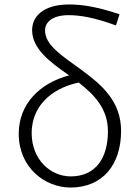

<svg xmlns="http://www.w3.org/2000/svg" viewBox="-20 -828 620 861"><path d="M297 -37C206 -37 122 -113 122 -231C122 -344 200 -429 333 -458C404 -402 464 -340 464 -239C464 -123 412 -37 297 -37ZM516 -764C421 -796 352 -808 290 -808C174 -808 124 -754 124 -693C124 -610 203 -550 290 -490C161 -456 64 -364 64 -228C64 -77 181 13 296 13C440 13 523 -89 523 -241C523 -374 436 -448 346 -514C257 -579 182 -625 182 -692C182 -727 213 -760 288 -760C338 -760 401 -750 500 -714Z"/></svg>

Font: Noto Sans Japanese Light
Style: Regular
Weight: 300
Designer: Ryoko NISHIZUKA (kana & ideographs); Paul D. Hunt (Latin, Greek & Cyrillic); Wenlong ZHANG (bopomofo); Sandoll Communica
Foundry: Adobe Systems Incorporated
Version: Version 1.000;PS 1;hotconv 1.0.78;makeotf.lib2.5.61930